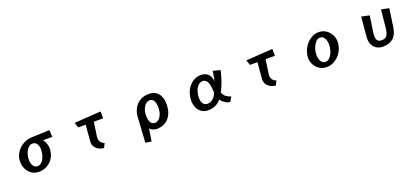

<svg xmlns="http://www.w3.org/2000/svg" viewBox="57 -1776 6886 3151"><g transform="rotate(-20 3500.0 -200.5)"><path d="M677 -454Q693 -442 706.5 -415.5Q720 -389 729 -355.5Q738 -322 738 -289Q738 -284 738 -279Q738 -274 737 -269Q728 -176 684.5 -114Q641 -52 577.5 -20.5Q514 11 444 11Q374 11 320.5 -24Q267 -59 236.5 -118.5Q206 -178 206 -252Q206 -258 206 -264Q206 -270 207 -276Q211 -333 236.5 -383Q262 -433 303 -471.5Q344 -510 394.5 -533.5Q445 -557 498 -561Q509 -562 537 -563Q565 -564 603.5 -566Q642 -568 682 -569.5Q722 -571 756.5 -572Q791 -573 812.5 -574Q834 -575 834 -575L843 -454ZM449 -85Q490 -85 519.5 -110.5Q549 -136 568 -179Q587 -222 595 -276Q598 -300 598 -321Q598 -383 572.5 -422.5Q547 -462 497 -462Q460 -462 430.5 -437Q401 -412 381.5 -370Q362 -328 354 -276Q351 -254 351 -232Q351 -169 377 -127Q403 -85 449 -85Z M1576 10Q1495 -2 1447.5 -46Q1400 -90 1400 -159Q1400 -163 1400.5 -166.5Q1401 -170 1401 -174L1425 -455H1294L1264 -545L1729 -575L1730 -455H1567L1532 -209Q1531 -202 1530.5 -196Q1530 -190 1530 -183Q1530 -140 1552 -110Q1574 -80 1615 -67Z M2243 159Q2243 159 2245 131.5Q2247 104 2249.5 60Q2252 16 2255.5 -36Q2259 -88 2262 -138.5Q2265 -189 2267.5 -228Q2270 -267 2271 -285Q2276 -364 2312 -430Q2348 -496 2413 -535.5Q2478 -575 2567 -575Q2644 -575 2692.5 -541.5Q2741 -508 2764.5 -450Q2788 -392 2788 -318Q2788 -310 2788 -301Q2788 -292 2787 -284Q2781 -191 2743 -125Q2705 -59 2643.5 -24Q2582 11 2502 11Q2480 11 2455.5 4Q2431 -3 2411 -15Q2391 -27 2381 -42L2347 175ZM2501 -93Q2539 -93 2570 -118.5Q2601 -144 2620 -187.5Q2639 -231 2642 -285Q2643 -293 2643 -300Q2643 -307 2643 -314Q2643 -388 2618.5 -430Q2594 -472 2549 -472Q2512 -472 2481 -446.5Q2450 -421 2430.5 -378Q2411 -335 2408 -283Q2407 -276 2407 -269Q2407 -262 2407 -254Q2407 -178 2432 -135.5Q2457 -93 2501 -93Z M3781 9Q3726 -4 3688 -30.5Q3650 -57 3624 -93Q3542 11 3395 11Q3334 11 3287 -19.5Q3240 -50 3213.5 -105Q3187 -160 3187 -231Q3187 -255 3190 -280Q3203 -375 3246.5 -441Q3290 -507 3350.5 -541Q3411 -575 3473 -575Q3551 -575 3599.5 -533Q3648 -491 3655 -401Q3661 -421 3666.5 -451Q3672 -481 3677 -513.5Q3682 -546 3686 -573L3814 -539Q3789 -439 3765 -368.5Q3741 -298 3711 -236L3689 -193Q3706 -145 3739.5 -118Q3773 -91 3829 -72ZM3577 -328Q3570 -393 3544.5 -432Q3519 -471 3473 -471Q3435 -471 3403.5 -446Q3372 -421 3351.5 -377.5Q3331 -334 3324 -276Q3321 -255 3321 -235Q3321 -170 3348 -131.5Q3375 -93 3423 -93Q3460 -93 3503 -118Q3546 -143 3577 -209Q3579 -214 3582 -219Q3585 -224 3587 -230Z M4576 10Q4495 -2 4447.5 -46Q4400 -90 4400 -159Q4400 -163 4400.5 -166.5Q4401 -170 4401 -174L4425 -455H4294L4264 -545L4729 -575L4730 -455H4567L4532 -209Q4531 -202 4530.5 -196Q4530 -190 4530 -183Q4530 -140 4552 -110Q4574 -80 4615 -67Z M5774 -279Q5765 -219 5737.5 -166Q5710 -113 5668.5 -73.5Q5627 -34 5575.5 -11.5Q5524 11 5467 11Q5402 11 5347.5 -22Q5293 -55 5261 -111.5Q5229 -168 5229 -238Q5229 -258 5232 -279Q5241 -339 5268.5 -392.5Q5296 -446 5337.5 -487Q5379 -528 5429.5 -551.5Q5480 -575 5535 -575Q5602 -575 5657 -540.5Q5712 -506 5744.5 -448Q5777 -390 5777 -318Q5777 -299 5774 -279ZM5477 -77Q5516 -77 5546.5 -105.5Q5577 -134 5597.5 -180Q5618 -226 5626 -279Q5629 -303 5629 -325Q5629 -391 5602 -437Q5575 -483 5526 -483Q5489 -483 5458 -454Q5427 -425 5406.5 -378.5Q5386 -332 5378 -279Q5375 -255 5375 -232Q5375 -166 5402 -121.5Q5429 -77 5477 -77Z M6627 -576 6762 -546 6715 -228Q6697 -104 6629.5 -46.5Q6562 11 6448 11Q6391 11 6346 -14.5Q6301 -40 6274.5 -87.5Q6248 -135 6248 -200Q6248 -207 6248 -214Q6248 -221 6249 -228L6280 -576L6419 -546L6376 -253Q6374 -239 6373 -226Q6372 -213 6372 -201Q6372 -95 6466 -95Q6525 -95 6555 -130.5Q6585 -166 6594 -254Z"/></g></svg>

Font: RocknRoll One
Style: Regular
Weight: 400
Designer: Fontworks Inc.
Foundry: Fontworks Inc.
Version: Version 1.100